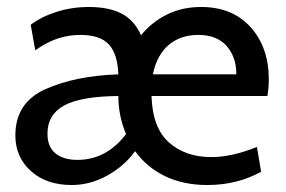

<svg xmlns="http://www.w3.org/2000/svg" viewBox="-20 -520 820 550"><path d="M746 -245H414Q417 -153 464.5 -111.5Q512 -70 585 -70Q644 -70 716 -99L728 -28Q659 10 574 10Q505 10 452.5 -15.5Q400 -41 367 -87Q336 -44 287 -17Q238 10 185 10Q113 10 68.5 -30Q24 -70 24 -132Q24 -226 110 -264.5Q196 -303 319 -307Q317 -365 292 -392.5Q267 -420 210 -420Q179 -420 148 -410.5Q117 -401 81 -376L68 -449Q98 -472 142 -486Q186 -500 234 -500Q292 -500 328.5 -481Q365 -462 384 -419Q415 -457 458.5 -478.5Q502 -500 556 -500Q646 -500 698 -442Q750 -384 750 -293Q750 -268 746 -245ZM657 -307Q657 -357 629 -388.5Q601 -420 548 -420Q497 -420 463 -391Q429 -362 418 -307ZM341 -136Q319 -188 319 -245Q212 -244 164 -218Q116 -192 116 -137Q116 -99 139 -80.5Q162 -62 202 -62Q244 -62 279 -81Q314 -100 341 -136Z"/></svg>

Font: Cabin
Style: Regular
Weight: 400
Designer: Pablo Impallari
Foundry: Pablo Impallari. http://www.impallari.com Igino Marini. http://www.ikern.com
Version: Version 2.200